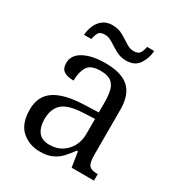

<svg xmlns="http://www.w3.org/2000/svg" viewBox="-175 -848 908 975"><g transform="rotate(30 279.0 -360.5)"><path d="M202 10Q138 10 94.5 -29Q51 -68 51 -150Q51 -229 107.5 -267Q164 -305 279 -309L362 -312V-373Q362 -410 355.5 -438.5Q349 -467 328.5 -483.5Q308 -500 265 -500Q207 -500 188.5 -468.5Q170 -437 170 -388Q132 -388 112.5 -401.5Q93 -415 93 -447Q93 -494 141 -520Q189 -546 268 -546Q361 -546 405.5 -506Q450 -466 450 -378V-115Q450 -69 462.5 -53.5Q475 -38 510 -38H514V0H383L369 -88H362Q343 -61 322.5 -39Q302 -17 273.5 -3.5Q245 10 202 10ZM226 -44Q267 -44 297.5 -63Q328 -82 345 -114Q362 -146 362 -185V-274L296 -271Q207 -267 173.5 -235.5Q140 -204 140 -146Q140 -99 160.5 -71.5Q181 -44 226 -44ZM350 -609Q316 -609 288.5 -624.5Q261 -640 238 -655Q215 -670 192 -670Q164 -670 155 -653Q146 -636 143 -616H100Q102 -645 113 -671Q124 -697 146 -714Q168 -731 202 -731Q237 -731 264 -715.5Q291 -700 313.5 -685Q336 -670 358 -670Q386 -670 395.5 -686Q405 -702 408 -723H450Q447 -679 423.5 -644Q400 -609 350 -609Z"/></g></svg>

Font: Noto Serif Hentaigana
Style: Regular
Weight: 400
Designer: Kazuhiro Yamada
Foundry: nipponia
Version: Version 1.000; ttfautohint (v1.8.4.7-5d5b)